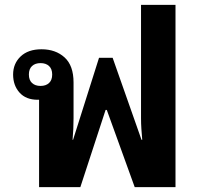

<svg xmlns="http://www.w3.org/2000/svg" viewBox="-20 -771 819 791"><path d="M141 0V-360H135Q87 -360 60.5 -389.5Q34 -419 34 -464Q34 -509 65 -538.5Q96 -568 151 -568Q209 -568 246 -534.5Q283 -501 283 -431V-284Q283 -262 282 -239.5Q281 -217 279 -195H281L388 -533H444L563 -195H566Q564 -217 562.5 -239.5Q561 -262 561 -284V-751H703V0H535L420 -318H415L311 0ZM147 -417Q169 -417 182 -429Q195 -441 195 -464Q195 -487 182 -499Q169 -511 147 -511Q125 -511 112 -499Q99 -487 99 -464Q99 -441 112 -429Q125 -417 147 -417Z"/></svg>

Font: Noto Sans Thai Looped
Style: Bold
Weight: 700
Designer: Sasikarn Vongin, Ben Mitchell
Foundry: The Fontpad Ltd
Version: Version 1.001; ttfautohint (v1.8.4.7-5d5b)